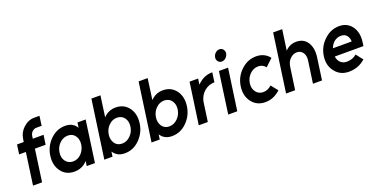

<svg xmlns="http://www.w3.org/2000/svg" viewBox="-27 -1446 4224 2174"><g transform="rotate(-20 2085.5 -358.5)"><path d="M381 -718Q308 -718 249 -664Q190 -610 180 -534L175 -500H94L78 -386H159L105 0H214L268 -386H397L414 -500H284L289 -534Q294 -564 315 -583Q338 -603 365 -603H428L444 -718Z M822 -500 814 -439Q811 -443 808.5 -447Q806 -451 803 -455Q760 -512 676 -512Q574 -512 497 -436Q419 -359 404 -250Q389 -140 445 -64Q501 12 602 12Q686 12 745 -43Q749 -47 753 -51Q757 -55 760 -59L752 0H851L921 -500ZM668 -398Q725 -398 755 -355Q770 -335 775.5 -308.5Q781 -282 777 -250Q772 -219 759.5 -193Q747 -167 726 -145Q683 -102 627 -102Q569 -102 537 -146Q506 -189 515 -250Q524 -312 567 -355Q611 -398 668 -398Z M1259 -398Q1316 -398 1348 -355Q1379 -312 1370 -250Q1361 -188 1318 -146Q1274 -102 1217 -102Q1160 -102 1130 -145Q1115 -167 1109.5 -193Q1104 -219 1108 -250Q1113 -282 1126 -308.5Q1139 -335 1160 -355Q1203 -398 1259 -398ZM1283 -512Q1209 -512 1155 -465Q1151 -461 1146.5 -456.5Q1142 -452 1137 -448L1172 -700H1063L964 0H1063L1071 -59Q1074 -55 1077 -50.5Q1080 -46 1083 -43Q1127 12 1209 12Q1312 12 1388 -64Q1466 -141 1481 -250Q1496 -361 1441 -436Q1385 -512 1283 -512Z M1828 -398Q1885 -398 1917 -355Q1948 -312 1939 -250Q1930 -188 1887 -146Q1843 -102 1786 -102Q1729 -102 1699 -145Q1684 -167 1678.5 -193Q1673 -219 1677 -250Q1682 -282 1695 -308.5Q1708 -335 1729 -355Q1772 -398 1828 -398ZM1852 -512Q1778 -512 1724 -465Q1720 -461 1715.5 -456.5Q1711 -452 1706 -448L1741 -700H1632L1533 0H1632L1640 -59Q1643 -55 1646 -50.5Q1649 -46 1652 -43Q1696 12 1778 12Q1881 12 1957 -64Q2035 -141 2050 -250Q2065 -361 2010 -436Q1954 -512 1852 -512Z M2173 -500 2102 0H2211L2245 -240Q2263 -312 2316 -355Q2369 -397 2435 -397L2451 -512Q2391 -512 2340 -486Q2311 -471 2283 -446Q2279 -443 2275 -438.5Q2271 -434 2266 -430L2276 -500Z M2457 0H2566L2637 -500H2527ZM2672 -659Q2676 -687 2659 -708Q2643 -729 2615 -729Q2587 -729 2565 -708Q2543 -687 2539 -659Q2534 -632 2551 -610Q2568 -589 2595 -589Q2624 -589 2645 -610Q2667 -632 2672 -659Z M2977 -512Q2874 -512 2794 -436Q2714 -360 2699 -250Q2684 -140 2742 -64Q2800 12 2903 12Q3004 12 3085 -64L3019 -146Q2976 -103 2919 -103Q2863 -103 2831 -146Q2799 -189 2808 -250Q2817 -312 2860 -354Q2904 -397 2960 -397Q3017 -397 3049 -354L3137 -436Q3078 -512 2977 -512Z M3587 0 3624 -262Q3632 -318 3624.5 -363Q3617 -408 3595 -443Q3550 -512 3460 -512Q3390 -512 3340 -466Q3337 -464 3334 -460.5Q3331 -457 3327 -454L3362 -700H3253L3154 0H3263L3301 -266Q3309 -327 3345 -361Q3381 -397 3427 -397Q3472 -397 3498 -361Q3524 -325 3516 -266L3478 0Z M4161 -205 4167 -250Q4183 -363 4130 -437Q4076 -512 3978 -512Q3875 -512 3796 -436Q3715 -360 3700 -250Q3685 -141 3746 -65Q3806 12 3909 12Q4026 12 4109 -64L4044 -146Q3997 -103 3925 -103Q3878 -103 3847 -134Q3834 -148 3826 -166Q3818 -184 3816 -205ZM3960 -402Q4006 -402 4029 -373Q4052 -345 4054 -300H3828Q3844 -344 3876 -372Q3914 -402 3960 -402Z"/></g></svg>

Font: Unageo
Style: SemiBold-Italic
Weight: 600
Designer: Richard Sepsi
Foundry: Richard Sepsi
Version: Version 2.000